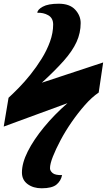

<svg xmlns="http://www.w3.org/2000/svg" viewBox="-42 -773 575 1033"><path d="M182 240Q137 240 106.5 217.5Q76 195 76 155Q76 104 107.5 41.5Q139 -21 194.5 -88.5Q250 -156 321 -218L-22 -92L4 -247Q27 -268 58.5 -300Q90 -332 122 -372Q154 -412 182 -457Q210 -502 227 -549Q244 -596 244 -641Q244 -676 217.5 -691Q191 -706 159 -704Q159 -721 188 -737Q217 -753 274 -753Q333 -753 362.5 -721Q392 -689 392 -649Q392 -596 370 -547.5Q348 -499 301.5 -446.5Q255 -394 183 -328L513 -437L489 -275Q452 -250 415 -208Q378 -166 344 -117Q310 -68 284 -19Q258 30 242.5 69.5Q227 109 227 132Q227 146 241 158Q255 170 292 169Q286 200 262 220Q238 240 182 240Z"/></svg>

Font: Noto Serif Black
Style: Italic
Weight: 900
Italic angle: -12°
Designer: Monotype Design Team
Foundry: Monotype Imaging Inc.
Version: Version 2.013